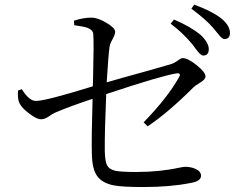

<svg xmlns="http://www.w3.org/2000/svg" viewBox="-20 -792 1040 797"><path d="M575.2 -15.6Q488.3 -15.6 452.1 -22.5Q404.3 -32.2 383.8 -60.5Q362.3 -89.8 361.3 -153.3Q359.4 -220.7 364.3 -381.8Q267.6 -349.6 212.9 -326.2Q198.2 -320.3 182.6 -308.6Q166 -296.9 149.4 -296.9Q132.8 -296.9 101.6 -320.3Q70.3 -343.8 60.5 -364.3Q52.7 -379.9 54.7 -416L70.3 -421.9Q86.9 -396.5 98.6 -386.7Q113.3 -373 129.9 -373Q168.9 -373 365.2 -433.6Q365.2 -442.4 366.2 -460Q370.1 -615.2 367.2 -650.4Q366.2 -667 344.7 -675.8Q330.1 -681.6 288.1 -687.5L287.1 -706.1Q325.2 -718.8 359.4 -718.8Q385.7 -718.8 421.9 -697.3Q458 -675.8 458 -660.2Q458 -649.4 448.2 -630.9Q436.5 -611.3 434.6 -596.7Q429.7 -561.5 422.9 -450.2Q471.7 -464.8 589.8 -497.1Q664.1 -518.6 688.5 -525.4Q703.1 -529.3 719.7 -542Q731.4 -550.8 738.3 -550.8Q759.8 -550.8 796.4 -521.5Q833 -492.2 833 -474.6Q833 -461.9 809.6 -448.2Q791 -437.5 782.2 -428.7Q677.7 -324.2 592.8 -267.6L576.2 -284.2Q674.8 -385.7 722.7 -470.7Q734.4 -490.2 711.9 -487.3Q646.5 -476.6 420.9 -401.4Q414.1 -243.2 415 -166Q416 -123 423.8 -107.4Q432.6 -88.9 459 -83Q482.4 -78.1 545.9 -78.1Q642.6 -78.1 722.7 -95.7Q742.2 -99.6 749 -99.6Q772.5 -99.6 792 -90.8Q814.5 -80.1 814.5 -62.5Q814.5 -39.1 769.5 -32.2Q686.5 -15.6 575.2 -15.6ZM823.2 -561.5Q812.5 -561.5 792 -589.8Q783.2 -601.6 778.3 -608.4Q735.4 -659.2 688.5 -693.4L702.1 -710.9Q771.5 -681.6 813.5 -646.5Q846.7 -614.3 846.7 -587.9Q846.7 -561.5 823.2 -561.5ZM911.1 -629.9Q901.4 -629.9 882.8 -654.3Q871.1 -668.9 864.3 -676.8Q835 -710.9 774.4 -755.9L786.1 -772.5Q855.5 -748 898.4 -715.8Q934.6 -685.5 934.6 -655.3Q934.6 -629.9 911.1 -629.9Z"/></svg>

Font: Bpmf Zihi Only R
Style: R
Weight: 400
Foundry: But Ko
Version: Version 1.320